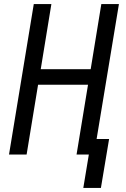

<svg xmlns="http://www.w3.org/2000/svg" viewBox="-20 -755 616 938"><path d="M387 163H473L513 -76H452L561 -735H475L423 -417H179L231 -735H145L24 0H110L166 -341H410L354 0H414Z"/></svg>

Font: Iosevka Sparkle Oblique
Style: Regular
Weight: 400
Italic angle: -9°
Designer: Belleve Invis
Foundry: Belleve Invis
Version: Version 4.5.0; ttfautohint (v1.8.3)